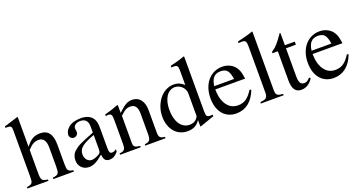

<svg xmlns="http://www.w3.org/2000/svg" viewBox="-44 -1411 3866 2069"><g transform="rotate(-20 1889.5 -376.0)"><path d="M174.8 -113.3Q174.8 -85 177.7 -66.9Q180.7 -48.8 188.5 -38.6Q196.3 -28.3 211.4 -23.4Q226.6 -18.6 251 -15.6V0H9.8V-15.6Q34.2 -19.5 48.3 -24.4Q62.5 -29.3 69.8 -39.6Q77.1 -49.8 79.1 -66.9Q81.1 -84 81.1 -113.3V-638.7Q81.1 -656.2 79.1 -667.5Q77.1 -678.7 70.8 -685.1Q64.5 -691.4 53.2 -693.4Q42 -695.3 24.4 -695.3Q14.6 -695.3 10.7 -694.3V-712.9L41 -720.7Q64.5 -728.5 82 -733.9Q99.6 -739.3 114.3 -743.7Q128.9 -748 141.6 -752.4Q154.3 -756.8 168.9 -761.7L174.8 -757.8V-418Q213.9 -469.7 251.5 -491.2Q289.1 -512.7 337.9 -512.7Q408.2 -512.7 441.4 -467.8Q474.6 -422.9 474.6 -335V-113.3Q474.6 -85 476.6 -67.9Q478.5 -50.8 485.8 -40.5Q493.2 -30.3 506.8 -24.9Q520.5 -19.5 543 -15.6V0H306.6V-15.6Q331.1 -18.6 345.7 -23.4Q360.4 -28.3 368.7 -38.6Q377 -48.8 379.4 -66.9Q381.8 -85 381.8 -113.3V-333Q381.8 -451.2 299.8 -451.2Q265.6 -451.2 237.8 -436Q210 -420.9 174.8 -381.8Z M967.8 -117.2Q967.8 -80.1 974.6 -65.9Q981.4 -51.8 1001 -51.8Q1023.4 -51.8 1049.8 -72.3V-43.9Q1021.5 -12.7 1000 -1Q978.5 10.7 950.2 10.7Q916 10.7 899.9 -8.3Q883.8 -27.3 879.9 -72.3Q829.1 -28.3 791 -8.8Q752.9 10.7 716.8 10.7Q664.1 10.7 631.3 -22.5Q598.6 -55.7 598.6 -108.4Q598.6 -134.8 608.9 -161.6Q619.1 -188.5 638.7 -205.1Q656.2 -220.7 671.4 -231.9Q686.5 -243.2 710.9 -255.4Q735.4 -267.6 774.4 -283.2Q813.5 -298.8 877.9 -325.2V-396.5Q877.9 -442.4 856 -465.8Q834 -489.3 793 -489.3Q758.8 -489.3 735.8 -473.1Q712.9 -457 712.9 -434.6Q712.9 -425.8 715.3 -412.1Q717.8 -398.4 717.8 -389.6Q717.8 -370.1 702.6 -356.4Q687.5 -342.8 668 -342.8Q648.4 -342.8 634.3 -356.9Q620.1 -371.1 620.1 -390.6Q620.1 -412.1 632.3 -434.6Q644.5 -457 666 -474.6Q688.5 -494.1 726.1 -504.9Q763.7 -515.6 807.6 -515.6Q858.4 -515.6 893.1 -498.5Q927.7 -481.4 946.3 -451.2Q958 -431.6 962.9 -405.8Q967.8 -379.9 967.8 -335.9ZM877.9 -297.9Q827.1 -279.3 791.5 -262.2Q755.9 -245.1 733.9 -227.1Q711.9 -209 702.1 -188.5Q692.4 -168 692.4 -143.6V-138.7Q692.4 -121.1 698.2 -105Q704.1 -88.9 714.4 -77.1Q724.6 -65.4 738.3 -58.6Q752 -51.8 766.6 -51.8Q784.2 -51.8 806.2 -59.1Q828.1 -66.4 847.7 -77.1Q867.2 -87.9 872.6 -99.6Q877.9 -111.3 877.9 -136.7Z M1070.3 -462.9Q1116.2 -475.6 1149.9 -486.3Q1183.6 -497.1 1223.6 -512.7L1232.4 -510.7V-421.9Q1260.7 -448.2 1282.2 -465.8Q1303.7 -483.4 1321.8 -493.7Q1339.8 -503.9 1356.9 -508.3Q1374 -512.7 1393.6 -512.7Q1455.1 -512.7 1490.2 -468.8Q1525.4 -424.8 1525.4 -345.7V-89.8Q1525.4 -49.8 1539.1 -35.2Q1552.7 -20.5 1592.8 -15.6V0H1361.3V-15.6Q1381.8 -17.6 1395.5 -22.5Q1409.2 -27.3 1417.5 -38.1Q1425.8 -48.8 1428.7 -66.4Q1431.6 -84 1431.6 -110.4V-343.8Q1431.6 -451.2 1350.6 -451.2Q1336.9 -451.2 1324.2 -448.2Q1311.5 -445.3 1298.3 -438.5Q1285.2 -431.6 1270 -418.9Q1254.9 -406.2 1234.4 -387.7V-74.2Q1234.4 -43.9 1250 -31.7Q1265.6 -19.5 1308.6 -15.6V0H1072.3V-15.6Q1093.8 -17.6 1106.9 -22Q1120.1 -26.4 1127.9 -36.1Q1135.7 -45.9 1138.7 -61Q1141.6 -76.2 1141.6 -99.6V-377Q1141.6 -418 1132.8 -433.1Q1124 -448.2 1100.6 -448.2Q1083 -448.2 1070.3 -443.4Z M1989.3 7.8V-64.5Q1960.9 -23.4 1927.2 -6.3Q1893.6 10.7 1846.7 10.7Q1799.8 10.7 1761.7 -6.3Q1723.6 -23.4 1696.8 -55.2Q1669.9 -86.9 1654.8 -130.9Q1639.6 -174.8 1639.6 -228.5Q1639.6 -288.1 1658.2 -339.8Q1676.8 -391.6 1708 -430.7Q1739.3 -469.7 1781.7 -492.2Q1824.2 -514.6 1872.1 -514.6Q1906.2 -514.6 1931.6 -504.4Q1957 -494.1 1989.3 -466.8V-638.7Q1989.3 -672.9 1979 -684.6Q1968.8 -696.3 1937.5 -696.3Q1930.7 -696.3 1925.3 -695.8Q1919.9 -695.3 1913.1 -694.3V-713.9Q1939.5 -720.7 1960.9 -726.1Q1982.4 -731.4 2001.5 -736.8Q2020.5 -742.2 2038.6 -748Q2056.6 -753.9 2077.1 -761.7L2083 -758.8V-127Q2083 -87.9 2092.3 -75.7Q2101.6 -63.5 2131.8 -63.5Q2136.7 -63.5 2144 -64Q2151.4 -64.5 2158.2 -64.5V-46.9L1994.1 10.7ZM1989.3 -372.1Q1989.3 -393.6 1980 -413.6Q1970.7 -433.6 1955.1 -449.2Q1939.5 -464.8 1918.5 -474.1Q1897.5 -483.4 1875 -483.4Q1843.8 -483.4 1817.9 -468.3Q1792 -453.1 1773.9 -425.3Q1755.9 -397.5 1746.1 -358.9Q1736.3 -320.3 1736.3 -273.4Q1736.3 -221.7 1747.1 -179.7Q1757.8 -137.7 1777.8 -108.4Q1797.9 -79.1 1826.2 -63Q1854.5 -46.9 1889.6 -46.9Q1942.4 -46.9 1971.7 -82Q1989.3 -101.6 1989.3 -113.3Z M2640.6 -174.8Q2605.5 -83 2545.4 -36.1Q2485.4 10.7 2404.3 10.7Q2356.4 10.7 2317.9 -6.8Q2279.3 -24.4 2252 -56.6Q2224.6 -88.9 2210 -134.8Q2195.3 -180.7 2195.3 -238.3Q2195.3 -299.8 2212.4 -350.6Q2229.5 -401.4 2260.3 -438Q2291 -474.6 2334 -495.1Q2377 -515.6 2428.7 -515.6Q2472.7 -515.6 2509.3 -499Q2545.9 -482.4 2571.3 -452.1Q2582 -438.5 2589.4 -424.8Q2596.7 -411.1 2602.1 -394.5Q2607.4 -377.9 2611.3 -357.4Q2615.2 -336.9 2619.1 -310.5H2276.4Q2278.3 -256.8 2285.6 -222.2Q2293 -187.5 2309.6 -155.3Q2357.4 -65.4 2450.2 -65.4Q2503.9 -65.4 2543.5 -91.8Q2583 -118.2 2623 -181.6ZM2505.9 -347.7Q2495.1 -419.9 2471.2 -447.8Q2447.3 -475.6 2396.5 -475.6Q2344.7 -475.6 2315.9 -445.3Q2287.1 -415 2278.3 -347.7Z M2683.6 -712.9Q2712.9 -719.7 2735.8 -725.1Q2758.8 -730.5 2779.8 -736.3Q2800.8 -742.2 2820.3 -748Q2839.8 -753.9 2861.3 -761.7L2866.2 -758.8V-93.8Q2866.2 -70.3 2869.1 -56.2Q2872.1 -42 2880.9 -33.7Q2889.6 -25.4 2905.8 -21.5Q2921.9 -17.6 2948.2 -15.6V0H2686.5V-15.6Q2712.9 -18.6 2729.5 -22.9Q2746.1 -27.3 2755.9 -36.6Q2765.6 -45.9 2769 -60.5Q2772.5 -75.2 2772.5 -97.7V-628.9Q2772.5 -668 2762.2 -682.1Q2752 -696.3 2725.6 -696.3Q2717.8 -696.3 2708.5 -695.8Q2699.2 -695.3 2690.4 -694.3H2683.6Z M3257.8 -466.8H3144.5V-146.5Q3144.5 -92.8 3158.2 -69.8Q3171.9 -46.9 3202.1 -46.9Q3221.7 -46.9 3236.3 -55.2Q3251 -63.5 3270.5 -85.9L3284.2 -72.3Q3231.4 10.7 3149.4 10.7Q3050.8 10.7 3050.8 -130.9V-466.8H2992.2Q2988.3 -467.8 2988.3 -473.6Q2988.3 -483.4 3006.8 -495.1Q3050.8 -520.5 3115.2 -614.3Q3120.1 -622.1 3126.5 -629.4Q3132.8 -636.7 3137.7 -645.5Q3141.6 -645.5 3143.1 -642.6Q3144.5 -639.6 3144.5 -630.9V-502H3257.8Z M3756.8 -174.8Q3721.7 -83 3661.6 -36.1Q3601.6 10.7 3520.5 10.7Q3472.7 10.7 3434.1 -6.8Q3395.5 -24.4 3368.2 -56.6Q3340.8 -88.9 3326.2 -134.8Q3311.5 -180.7 3311.5 -238.3Q3311.5 -299.8 3328.6 -350.6Q3345.7 -401.4 3376.5 -438Q3407.2 -474.6 3450.2 -495.1Q3493.2 -515.6 3544.9 -515.6Q3588.9 -515.6 3625.5 -499Q3662.1 -482.4 3687.5 -452.1Q3698.2 -438.5 3705.6 -424.8Q3712.9 -411.1 3718.3 -394.5Q3723.6 -377.9 3727.5 -357.4Q3731.4 -336.9 3735.4 -310.5H3392.6Q3394.5 -256.8 3401.9 -222.2Q3409.2 -187.5 3425.8 -155.3Q3473.6 -65.4 3566.4 -65.4Q3620.1 -65.4 3659.7 -91.8Q3699.2 -118.2 3739.3 -181.6ZM3622.1 -347.7Q3611.3 -419.9 3587.4 -447.8Q3563.5 -475.6 3512.7 -475.6Q3460.9 -475.6 3432.1 -445.3Q3403.3 -415 3394.5 -347.7Z"/></g></svg>

Font: BabelStone Tibetan
Style: Regular
Weight: 400
Designer: Christopher J. Fynn
Foundry: BabelStone
Version: Version 10.011 October 1, 2023